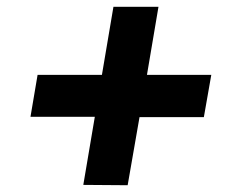

<svg xmlns="http://www.w3.org/2000/svg" viewBox="-20 -548 676 567"><path d="M70 -203 91 -327H281L315 -528H448L414 -327H604L582 -202H392L357 -1L226 -2L260 -203Z"/></svg>

Font: Von Semi
Style: Italic
Weight: 600
Version: Version 4.000; ttfautohint (v1.8.4.7-5d5b)